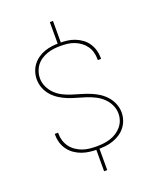

<svg xmlns="http://www.w3.org/2000/svg" viewBox="-170 -943 940 1149"><g transform="rotate(-20 300.0 -368.0)"><path d="M299 -29Q274 -29 249 -32Q224 -35 200 -43.5Q176 -52 155 -66.5Q134 -81 119 -101.5Q104 -122 96.5 -146Q89 -170 89 -196Q89 -198 89 -200Q89 -202 89 -204H110Q110 -202 110 -200Q110 -198 110 -197Q110 -174 117 -152Q124 -130 137.5 -112Q151 -94 170 -81Q189 -68 210 -60.5Q231 -53 253.5 -50.5Q276 -48 299 -48Q321 -48 343 -50.5Q365 -53 386 -59.5Q407 -66 426 -78Q445 -90 459.5 -107Q474 -124 481.5 -145Q489 -166 489 -189Q489 -217 476.5 -243.5Q464 -270 443 -290Q422 -310 396 -323Q370 -336 343 -345Q316 -354 288 -361.5Q260 -369 233.5 -379.5Q207 -390 182.5 -405.5Q158 -421 139 -442.5Q120 -464 109.5 -491Q99 -518 99 -547Q99 -571 106.5 -594.5Q114 -618 128.5 -637Q143 -656 163 -670Q183 -684 206 -692Q229 -700 253 -703Q277 -706 301 -706Q326 -706 350.5 -703Q375 -700 398 -691Q421 -682 441 -667.5Q461 -653 475 -632.5Q489 -612 496 -588Q503 -564 503 -540Q503 -538 503 -535.5Q503 -533 503 -531H482Q482 -533 482 -535Q482 -537 482 -539Q482 -561 476 -582.5Q470 -604 457 -622Q444 -640 426 -653Q408 -666 387.5 -674Q367 -682 345 -684.5Q323 -687 301 -687Q279 -687 258 -684.5Q237 -682 216.5 -675Q196 -668 177.5 -656Q159 -644 146 -627Q133 -610 126 -589Q119 -568 119 -547Q119 -518 131.5 -491.5Q144 -465 164.5 -445Q185 -425 211 -412Q237 -399 264.5 -390.5Q292 -382 319.5 -374Q347 -366 373.5 -355.5Q400 -345 424.5 -329.5Q449 -314 468 -292.5Q487 -271 498 -244Q509 -217 509 -188Q509 -164 501 -140Q493 -116 477.5 -96.5Q462 -77 441 -63.5Q420 -50 396.5 -42Q373 -34 348.5 -31.5Q324 -29 299 -29ZM290 -689V-843H310V-689ZM290 107V-46H310V107Z"/></g></svg>

Font: Zed Sans Thin Extended
Style: Regular
Weight: 100
Width: 7
Designer: Belleve Invis
Foundry: Belleve Invis
Version: Version 1.0.0; ttfautohint (v1.8.4)